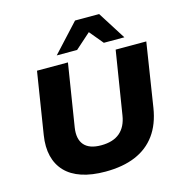

<svg xmlns="http://www.w3.org/2000/svg" viewBox="-134 -1064 1121 1193"><g transform="rotate(-15 427.0 -467.0)"><path d="M398 11Q310 11 245.5 -10.5Q181 -32 141.5 -73.5Q102 -115 87.5 -174Q73 -233 85 -308L148 -705H347L283 -303Q272 -231 305 -192.5Q338 -154 414 -154Q491 -154 534.5 -191Q578 -228 589 -299L654 -705H851L787 -295Q771 -193 721.5 -125Q672 -57 591 -23Q510 11 398 11ZM291 -765 457 -945H612L726 -765H594L521 -853L422 -765Z"/></g></svg>

Font: Nunito Sans 10pt SemiExpanded Black
Style: Italic
Weight: 900
Width: 6
Italic angle: -9°
Designer: Vernon Adams
Foundry: Vernon Adams
Version: Version 3.101;gftools[0.9.27]